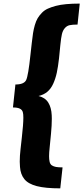

<svg xmlns="http://www.w3.org/2000/svg" viewBox="-20 -850 462 1064"><path d="M314 193.8 326.7 77.6C311.4 77.6 299.3 76.8 290.5 75.2C281.7 73.6 274.2 70.7 267.8 66.7C261.5 62.6 257.2 56.1 255.1 47.1C253 38.2 252 27.5 252 15.1C252 2.8 253.1 -13.8 255.4 -34.7L262.7 -109.4C265.6 -140 267.1 -167.3 267.1 -191.4C267.1 -198.2 266.9 -204.9 266.6 -211.4C265.3 -240.1 258.8 -263.7 247.1 -282.2C235.4 -300.5 217.4 -312.3 193.4 -317.9C212.6 -322.4 228.8 -330.2 242.2 -341.3C255.5 -352.4 266.4 -367.3 274.9 -386C283.4 -404.7 290 -425 294.7 -446.8C299.4 -468.6 303.5 -495.3 307.1 -526.9L314.5 -601.6C317.1 -627.6 320 -647.5 323.2 -661.1C326.5 -674.8 331.9 -685.9 339.4 -694.3C346.8 -702.8 355.6 -708.2 365.7 -710.4C375.8 -712.7 390.5 -713.9 409.7 -713.9L421.9 -830.1C394.2 -830.1 369.5 -829.1 347.7 -827.1C325.8 -825.2 306.4 -821.9 289.3 -817.4C272.2 -812.8 257.4 -807.7 244.9 -802C232.3 -796.3 221.4 -788.6 211.9 -778.8C202.5 -769 194.7 -759.1 188.7 -749C182.7 -738.9 177.5 -726.3 173.1 -711.2C168.7 -696 165.4 -681.1 163.1 -666.3C160.8 -651.4 158.5 -633.6 156.2 -612.8L148.9 -547.4C140.8 -469.9 132.8 -422.9 125 -406.5C117.2 -390.1 97.3 -381.8 65.4 -381.8L51.8 -254.4C83.7 -254.7 101.9 -246.1 106.4 -228.5C108.4 -222 109.4 -211.9 109.4 -198.2C109.4 -173.8 106.6 -137.4 101.1 -88.9L93.8 -23.4C90.8 2 89.4 25.1 89.4 45.9C89.7 56.3 90.2 66.1 90.8 75.2C92.8 102.5 100.8 125 115 142.6C129.2 160.2 152.1 173.1 183.8 181.4C215.6 189.7 259 193.8 314 193.8Z"/></svg>

Font: Oswald
Style: Heavy
Weight: 800
Designer: Vernon Adams
Foundry: Vernon Adams
Version: 3.0; ttfautohint (v0.95.6-bc232) -l 8 -r 50 -G 200 -x 0 -w "